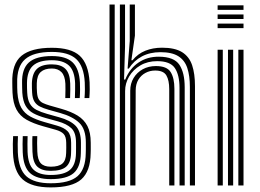

<svg xmlns="http://www.w3.org/2000/svg" viewBox="-20 -820 1148 849"><path d="M204.2 8.7Q120.5 8.7 80.6 -26.3Q40.7 -61.3 37.3 -145.4Q36.5 -164.8 36.7 -183.5Q36.9 -202.2 38 -218H59.4Q58.4 -204.3 58.3 -184Q58.2 -163.7 58.8 -146.4Q62 -71.7 96.5 -40.6Q131.1 -9.6 204.2 -9.6Q286.9 -9.6 322.6 -40.7Q358.3 -71.8 359.2 -142.5Q359.6 -152.4 359.6 -159.3Q359.7 -166.2 359.6 -172.9Q359.6 -179.7 359.6 -189.1Q359.6 -249.5 330.2 -277.2Q300.8 -304.9 246.5 -320.2L193.8 -335Q172 -341.2 156.4 -349Q140.8 -356.8 132.1 -371Q123.4 -385.3 122 -410.5Q121.5 -421.8 121.1 -431.2Q120.6 -440.7 121 -452.1Q122.4 -495.1 143.1 -515.2Q163.8 -535.4 209.3 -535.4Q248.9 -535.4 269 -515.7Q289 -496 290.5 -450.9Q290.9 -440.4 290.8 -424.2Q290.7 -407.9 289.9 -386.4H268.7Q269.4 -405 269.4 -424.1Q269.5 -443.1 269.1 -449.8Q267.3 -485.2 251.7 -501.1Q236.2 -517.1 209.3 -517.1Q177.4 -517.1 160.4 -501.9Q143.5 -486.8 142.7 -452Q142.3 -440.1 142.6 -431.1Q142.8 -422.2 143.7 -410.6Q145.2 -391.1 151.6 -380.6Q158 -370.1 170 -364.4Q182 -358.7 199.7 -353.5L251.6 -338.7Q294.1 -326.6 322.9 -309Q351.8 -291.3 366.5 -262.8Q381.2 -234.2 381.2 -189.1Q381.2 -179.3 381.3 -172.5Q381.4 -165.6 381.3 -158.8Q381.2 -152.1 380.9 -142.4Q379.8 -62.7 339.6 -27Q299.3 8.7 204.2 8.7ZM204.2 -27.9Q142.1 -27.9 112.6 -55Q83.1 -82.1 80.4 -147.3Q79.8 -163.5 79.8 -183.8Q79.8 -204.1 80.7 -218H102.1Q101.2 -204.2 101.4 -184Q101.5 -163.8 101.9 -148.2Q104.2 -92.4 128.6 -69.4Q153 -46.3 204.2 -46.3Q262.9 -46.3 289 -68.5Q315.1 -90.8 316 -142.9Q316.3 -155.6 316.3 -165.9Q316.2 -176.3 316.2 -189.1Q316.2 -233.7 295.4 -253.2Q274.6 -272.6 236.1 -283.2L182.2 -298.1Q149.8 -307 127.6 -319Q105.3 -331.1 93.2 -352.3Q81.1 -373.6 78.6 -409.8Q77.9 -421.7 77.9 -432.2Q77.8 -442.8 77.6 -452.3Q76 -515.2 107.6 -543.7Q139.2 -572.1 209.3 -572.1Q272.2 -572.1 301.2 -544.1Q330.3 -516.1 333.4 -454.5Q334.1 -444 334 -424.1Q333.9 -404.2 332.5 -386.4H311.2Q311.8 -404.1 312.1 -424.1Q312.5 -444.1 312.1 -451.5Q310.1 -506.7 284.8 -530.2Q259.5 -553.7 209.3 -553.7Q152.4 -553.7 126.2 -529.9Q99.9 -506.1 99.3 -452.7Q99.1 -440.6 99.5 -430.8Q99.8 -421 100.3 -410.5Q101.8 -379.6 112 -361.8Q122.2 -344.1 141.2 -334.2Q160.3 -324.4 188 -316.5L241.2 -301.6Q291 -287.9 314.5 -263.6Q337.9 -239.3 337.9 -189.1Q337.9 -178.3 337.9 -167.4Q338 -156.4 337.5 -142.7Q336.6 -81.6 305.9 -54.7Q275.3 -27.9 204.2 -27.9ZM204.2 -64.6Q164.5 -64.6 144.8 -83.4Q125.2 -102.2 123.5 -149Q123 -163.7 122.8 -183.4Q122.5 -203.1 123.5 -218H144.8Q143.9 -203.4 144.1 -186.8Q144.3 -170.3 145 -149.7Q146.3 -113.3 160.4 -98.1Q174.6 -82.9 204.2 -82.9Q239.8 -82.9 255.8 -96.8Q271.7 -110.6 272.5 -143.1Q273 -157.2 273 -166.7Q273 -176.2 272.8 -189.1Q272.5 -215.6 261.4 -227.6Q250.2 -239.5 225.8 -246.3L170.4 -261.8Q126.9 -274 97.6 -290.5Q68.4 -307 53.1 -335.2Q37.7 -363.3 35.3 -410.2Q34.7 -423.6 34.6 -433.1Q34.4 -442.6 34.3 -453.2Q31.9 -537.7 74.9 -573.2Q118 -608.7 209.3 -608.7Q294 -608.7 332.6 -573.4Q371.2 -538.1 376.2 -456.6Q377 -444.6 376.8 -424.8Q376.6 -405 375 -386.4H353.7Q355.3 -404.8 355.4 -424.6Q355.4 -444.5 354.8 -455.5Q351 -527.4 317 -558.9Q283.1 -590.4 209.3 -590.4Q128 -590.4 91 -558Q54 -525.7 56 -452.4Q56.1 -442.5 56.1 -432.7Q56.1 -422.9 57 -410.3Q60.2 -367.6 74.4 -343.1Q88.5 -318.6 114 -304.7Q139.4 -290.8 176.3 -280.3L231 -264.8Q264.3 -255.4 279.4 -239.3Q294.5 -223.2 294.5 -189.1Q294.5 -179.7 294.6 -173Q294.6 -166.3 294.6 -159.5Q294.5 -152.7 294.2 -142.7Q293.4 -101.7 272.9 -83.2Q252.3 -64.6 204.2 -64.6Z M819.6 0V-435.3Q819.6 -484.9 808.2 -519.3Q796.8 -553.6 768.5 -571.5Q740.2 -589.3 689.5 -589.3Q642.9 -589.3 607.5 -570.6Q572.1 -551.8 549.4 -516.6H544.2L553.7 -638.4V-800H576.6V-662.6L560.9 -553.4H565.8Q589.6 -582.5 622.9 -595.8Q656.2 -609.1 696.5 -609.1Q753.4 -609.1 785.1 -589.4Q816.7 -569.6 829.5 -531.8Q842.2 -494 842.2 -439.4V0ZM464.3 0V-800H487.2V0ZM555.9 0V-419.1Q555.9 -450.6 570.8 -475.2Q585.7 -499.8 611.4 -513.9Q637 -527.9 669.3 -527.9Q718 -527.9 734.6 -501.3Q751.2 -474.7 751.2 -427.2V0H728.3V-426Q728.3 -465 715.6 -486.6Q702.8 -508.1 666.1 -508.1Q642.8 -508.1 623.2 -497.6Q603.6 -487.1 591.9 -467.7Q580.2 -448.3 580 -421.2L578.8 0ZM510.1 0V-800H532.9V-613.9L528.5 -468.4H533.8Q553.5 -516.9 592.3 -543.3Q631.2 -569.7 682.7 -569.3Q749.9 -568.8 773.3 -533.5Q796.7 -498.3 796.7 -434V0H773.8V-431.2Q773.8 -488.3 753.2 -519Q732.6 -549.6 674.9 -549.6Q632.6 -549.6 600.7 -530.8Q568.7 -511.9 551 -481.8Q533.2 -451.6 533.2 -417.3V0Z M942.3 -776.3V-796.5H1056.8V-776.3ZM942.3 -695.5V-715.7H1056.8V-695.5ZM942.3 -735.9V-756.1H1056.8V-735.9ZM1033.9 0V-600H1056.8V0ZM942.3 0V-600H965.2V0ZM988.1 0V-600H1011V0Z"/></svg>

Font: Big Shoulders Inline Text Thin
Style: Regular
Weight: 100
Designer: Patric King
Foundry: XO Type Co
Version: Version 2.002